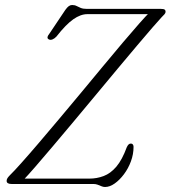

<svg xmlns="http://www.w3.org/2000/svg" viewBox="-20 -735 682 767"><path d="M353.5 0H26.5Q6.5 0 6.5 -12.5Q6.5 -18.5 10.2 -24Q14 -29.5 20 -35.5Q36 -51 65.2 -83.8Q94.5 -116.5 132.5 -161Q170.5 -205.5 214 -257.2Q257.5 -309 302.5 -363Q347.5 -417 390.2 -468.8Q433 -520.5 470.5 -564.8Q508 -609 536 -640.8Q564 -672.5 578.5 -686.5L587.5 -678.5H329Q302 -678.5 272.8 -658Q243.5 -637.5 205.5 -589Q198 -581 190.2 -577.8Q182.5 -574.5 176.5 -577Q169 -580 169.8 -586.2Q170.5 -592.5 179 -603L241 -695.5Q248.5 -706 254.8 -710.5Q261 -715 268 -715Q278.5 -715 286 -711Q293.5 -707 302.8 -703.2Q312 -699.5 327 -699.5H622.5Q633.5 -699.5 637.5 -696.8Q641.5 -694 641.5 -688Q641.5 -683.5 637.2 -678.2Q633 -673 625.5 -666Q615 -655 589.5 -625.5Q564 -596 528 -553.5Q492 -511 449.5 -460Q407 -409 362 -354.8Q317 -300.5 272.8 -247.8Q228.5 -195 189.5 -148.8Q150.5 -102.5 120.2 -67.8Q90 -33 73 -15.5L65.5 -21.5H337Q367 -21.5 394.2 -31.8Q421.5 -42 444.8 -69.2Q468 -96.5 486.5 -147Q490 -154.5 493.8 -158Q497.5 -161.5 503 -161.5Q508 -161.5 510.8 -157.8Q513.5 -154 513.5 -148.5Q513.5 -119 503 -90.5Q492.5 -62 475.2 -39Q458 -16 438.2 -2Q418.5 12 399.5 12Q392 12 384.8 8.8Q377.5 5.5 370 2.8Q362.5 0 353.5 0Z"/></svg>

Font: Fraunces ExtraLight
Style: Italic
Weight: 250
Italic angle: -16°
Version: Version 1.000;[b76b70a41]